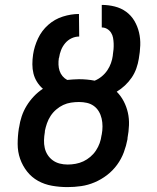

<svg xmlns="http://www.w3.org/2000/svg" viewBox="-20 -755 640 783"><path d="M255 8Q223 8 192 2.5Q161 -3 135 -17.5Q109 -32 90.5 -55.5Q72 -79 62 -107.5Q52 -136 52 -168Q52 -200 57 -232L58 -236Q61 -258 68.5 -280.5Q76 -303 88.5 -323.5Q101 -344 118 -362Q135 -380 155 -393Q141 -405 131 -421Q121 -437 116.5 -455Q112 -473 112 -493Q112 -513 115 -533Q120 -566 135 -598Q150 -630 176.5 -653.5Q203 -677 236.5 -687.5Q270 -698 302 -698L303 -606Q287 -606 272 -599Q257 -592 246 -579Q235 -566 229 -550.5Q223 -535 221 -520L220 -518Q218 -505 218.5 -491.5Q219 -478 223 -466Q227 -454 235 -444.5Q243 -435 254 -429Q266 -430 278 -431Q290 -432 302 -432Q318 -432 334.5 -430.5Q351 -429 366 -426Q381 -432 394.5 -443Q408 -454 417.5 -468Q427 -482 432.5 -497.5Q438 -513 440 -528V-530Q442 -542 443 -554Q444 -566 443.5 -578Q443 -590 441 -601Q439 -612 433 -621.5Q427 -631 417 -637Q407 -643 395 -643V-735Q422 -735 448 -728.5Q474 -722 494.5 -707Q515 -692 528 -670Q541 -648 547 -622.5Q553 -597 552 -570Q551 -543 546 -515Q543 -496 536 -476Q529 -456 517 -438.5Q505 -421 489.5 -406.5Q474 -392 456 -381Q473 -364 484.5 -342Q496 -320 501.5 -295.5Q507 -271 506 -244.5Q505 -218 500 -192V-188Q495 -161 485 -134Q475 -107 457.5 -83Q440 -59 416.5 -41Q393 -23 366 -11.5Q339 0 311 4Q283 8 255 8ZM256 -84Q272 -84 288.5 -87Q305 -90 320 -97Q335 -104 348.5 -115.5Q362 -127 371.5 -141.5Q381 -156 386.5 -171.5Q392 -187 394 -203L395 -207Q398 -223 398 -239.5Q398 -256 394.5 -271.5Q391 -287 383 -300.5Q375 -314 362.5 -323Q350 -332 334.5 -335.5Q319 -339 302 -339Q286 -339 269.5 -336.5Q253 -334 238 -327Q223 -320 209.5 -308.5Q196 -297 186.5 -282.5Q177 -268 171.5 -252Q166 -236 163 -221V-217Q160 -200 159.5 -183.5Q159 -167 162.5 -151.5Q166 -136 174.5 -123Q183 -110 195.5 -101Q208 -92 223.5 -88Q239 -84 256 -84Z"/></svg>

Font: Iosevka Aile Semibold Oblique
Style: Regular
Weight: 600
Italic angle: -9°
Designer: Belleve Invis
Foundry: Belleve Invis
Version: Version 31.1.0; ttfautohint (v1.8.4)